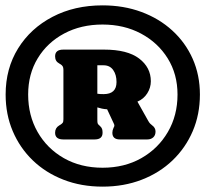

<svg xmlns="http://www.w3.org/2000/svg" viewBox="-20 -802 766 716"><path d="M362.5 -106Q283 -106 216.8 -131.8Q150.5 -157.5 102.2 -204Q54 -250.5 27.5 -313Q1 -375.5 1 -449.5Q1 -546.5 47.5 -621.5Q94 -696.5 175.8 -739.2Q257.5 -782 362.5 -782Q441 -782 507.2 -757.5Q573.5 -733 622.5 -688.2Q671.5 -643.5 698.5 -582.8Q725.5 -522 725.5 -449.5Q725.5 -375.5 698.8 -313Q672 -250.5 623.5 -204Q575 -157.5 508.5 -131.8Q442 -106 362.5 -106ZM362.5 -176.5Q444 -176.5 507 -212.2Q570 -248 606 -309.8Q642 -371.5 642 -449.5Q642 -525.5 605.5 -584.2Q569 -643 505.8 -676.8Q442.5 -710.5 362.5 -710.5Q282 -710.5 219.2 -677Q156.5 -643.5 120.8 -584.8Q85 -526 85 -449.5Q85 -371.5 120.2 -309.8Q155.5 -248 218.2 -212.2Q281 -176.5 362.5 -176.5ZM542.5 -499Q542.5 -475 529.2 -454Q516 -433 492.5 -423L531.5 -353.5Q536 -345 539.8 -341.2Q543.5 -337.5 547.5 -334.5Q560 -325.5 560 -311.5Q560 -297.5 551.5 -289.8Q543 -282 529.5 -282H427Q399 -282 399 -307Q399 -316 403.5 -325.5L404.5 -327.5Q408.5 -333.5 404.5 -341L379.5 -394.5Q369 -395 360 -397Q351 -399 343 -401.5V-357.5Q343 -347.5 343.8 -343.5Q344.5 -339.5 348.5 -336L352.5 -332.5Q359 -326.5 360.8 -320.8Q362.5 -315 362.5 -307Q362.5 -282 333 -282H216Q185.5 -282 185.5 -307Q185.5 -325 200.5 -334L207 -338Q211.5 -341 214 -344.5Q216.5 -348 216.5 -357.5V-541.5Q216.5 -550 214 -554.2Q211.5 -558.5 207 -561.5L200.5 -565.5Q185.5 -573.5 185.5 -592Q185.5 -617 216 -617H368.5Q455 -617 498.8 -583.8Q542.5 -550.5 542.5 -499ZM343 -558.5V-452.5Q350.5 -451 366.5 -451Q414.5 -451 414.5 -496Q414.5 -523.5 402 -541Q389.5 -558.5 366.5 -558.5Z"/></svg>

Font: Fraunces 72pt SuperSoft Black
Style: Regular
Weight: 900
Version: Version 1.000;[0bf87f6ff]